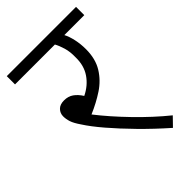

<svg xmlns="http://www.w3.org/2000/svg" viewBox="-193 -700 790 790"><g transform="rotate(-45 201.5 -305.0)"><path d="M369 -25 333 12Q275 -39 224.5 -90.5Q174 -142 135.5 -187Q97 -232 76 -265Q58 -291 52.5 -308Q47 -325 47 -341Q47 -359 59.5 -372Q72 -385 96 -385Q120 -385 137 -373Q154 -361 168 -339Q209 -359 232.5 -393.5Q256 -428 255 -476Q256 -508 248.5 -533Q241 -558 232 -574H0V-622H403V-574H287Q297 -555 303 -527.5Q309 -500 309 -470Q309 -414 285 -375Q261 -336 221.5 -310Q182 -284 135 -264Q181 -205 243.5 -140.5Q306 -76 369 -25Z"/></g></svg>

Font: Noto Sans Light
Style: Italic
Weight: 300
Italic angle: -12°
Designer: Monotype Design Team
Foundry: Monotype Imaging Inc.
Version: Version 2.013; ttfautohint (v1.8.4.7-5d5b)